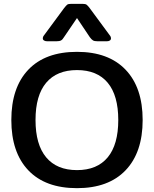

<svg xmlns="http://www.w3.org/2000/svg" viewBox="-20 -965 802 1000"><path d="M203 -765Q203 -774 210 -782L314 -923Q325 -937 330.5 -941Q336 -945 352 -945H409Q425 -945 431 -940.5Q437 -936 447 -923L551 -782Q558 -774 558 -765Q558 -758 552 -754Q546 -750 536 -750H489Q472 -750 464.5 -754.5Q457 -759 448 -771L381 -871L313 -771Q306 -759 298 -754.5Q290 -750 273 -750H226Q216 -750 209.5 -754Q203 -758 203 -765ZM39 -340Q39 -509 127.5 -602Q216 -695 381 -695Q545 -695 634 -602Q723 -509 723 -340Q723 -171 634 -78Q545 15 381 15Q216 15 127.5 -78Q39 -171 39 -340ZM596 -340Q596 -468 541 -534Q486 -600 381 -600Q276 -600 220.5 -534Q165 -468 165 -340Q165 -212 220.5 -145.5Q276 -79 381 -79Q486 -79 541 -145.5Q596 -212 596 -340Z"/></svg>

Font: Mitr
Style: Regular
Weight: 400
Designer: Thanarat Vachiruckul
Foundry: Cadson Demak
Version: Version 1.003